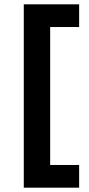

<svg xmlns="http://www.w3.org/2000/svg" viewBox="-20 -780 410 888"><path d="M90 -760H346V-655H212V-17H346V88H90Z"/></svg>

Font: Kufam SemiBold
Style: Regular
Weight: 600
Designer: Wael Morcos, Artur Schmal
Foundry: Original Type
Version: Version 1.300; ttfautohint (v1.8.3)